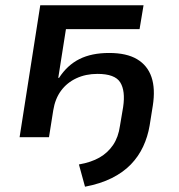

<svg xmlns="http://www.w3.org/2000/svg" viewBox="-20 -518 675 725"><path d="M301 187 278 103Q324 95 355.5 77Q387 59 407 29.5Q427 0 433 -43L445 -114Q454 -175 434 -207Q414 -239 348 -239Q304 -239 268.5 -222.5Q233 -206 210.5 -175.5Q188 -145 181 -101L165 0H54L132 -498H522L507 -408H229L200 -224H203Q234 -272 280 -295Q326 -318 392 -318Q458 -318 497.5 -294.5Q537 -271 552 -227Q567 -183 557 -119L545 -44Q538 -2 520.5 35.5Q503 73 474 103Q445 133 402 154.5Q359 176 301 187Z"/></svg>

Font: Nunito Sans 7pt SemiBold
Style: Italic
Weight: 600
Italic angle: -9°
Designer: Vernon Adams
Foundry: Vernon Adams
Version: Version 3.101;gftools[0.9.27]